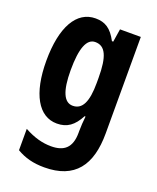

<svg xmlns="http://www.w3.org/2000/svg" viewBox="-147 -644 794 971"><g transform="rotate(20 250.0 -158.5)"><path d="M198 -557C96 -557 36 -453 36 -270C36 -94 95 10 194 10C249 10 284 -16 314 -73H319C316 -48 314 -15 314 7V16C314 98 274 128 206 128C160 128 114 116 61 87V202C105 228 151 240 210 240C374 240 444 144 444 -28V-547H332L321 -477H314C283 -536 249 -557 198 -557ZM237 -444C291 -444 314 -395 314 -279V-252C314 -150 290 -102 239 -102C192 -102 168 -155 168 -268C168 -386 191 -444 237 -444Z"/></g></svg>

Font: Noto Sans Georgian ExtraCondensed Bold
Style: Regular
Weight: 700
Width: 2
Designer: Monotype Design Team, Akaki Razmadze
Foundry: Google LLC
Version: Version 2.005